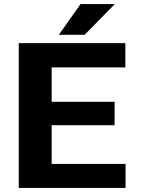

<svg xmlns="http://www.w3.org/2000/svg" viewBox="-20 -923 694 943"><path d="M542.8 -308V-423H233.7V-592H595.6V-711H72V0H596.7V-118H233.7V-308ZM375.6 -903 268.9 -752H395.4L543.9 -903Z"/></svg>

Font: Asimov
Style: Wid
Weight: 500
Designer: Google
Version: Version 2.000980; 2014